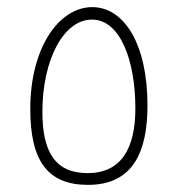

<svg xmlns="http://www.w3.org/2000/svg" viewBox="-20 -519 500 539"><path d="M227 0C355 0 394 -95 394 -223C394 -398 327 -499 239 -499C146 -499 65 -386 65 -213C65 -67 114 0 227 0ZM226 -33C136 -33 99 -91 99 -205C99 -352 159 -464 238 -464C319 -464 360 -346 360 -215C360 -138 342 -33 226 -33Z"/></svg>

Font: Noto Sans Arabic UI Cn XLt
Style: Regular
Weight: 200
Width: 3
Designer: Monotype Design Team, Nadine Chahine and Nizar Qandah
Foundry: Monotype Imaging Inc.
Version: Version 2.010